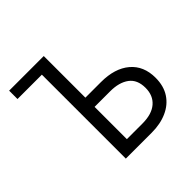

<svg xmlns="http://www.w3.org/2000/svg" viewBox="-178 -873 1039 1039"><g transform="rotate(-45 342.0 -353.0)"><path d="M414.5 0H216.5V-642.5H30V-706.5H295V-388H414.5Q519.5 -388 579.8 -337.2Q640 -286.5 640 -195.5Q640 -132.5 611.5 -89Q583 -45.5 532 -22.8Q481 0 414.5 0ZM414.5 -70.5Q486 -70.5 524.5 -103.5Q563 -136.5 563 -195.5Q563 -258 522.8 -287.8Q482.5 -317.5 414.5 -317.5H295V-70.5Z"/></g></svg>

Font: Acari Sans
Style: Regular
Weight: 400
Designer: Alfredo Marco Pradil and Stefan Peev (font) & Cristiano Sobral (main changes)
Foundry: Alfredo Marco Pradil and Stefan Peev (font) & Cristiano Sobral (main changes)
Version: Version 1.063; ttfautohint (v1.8.3)